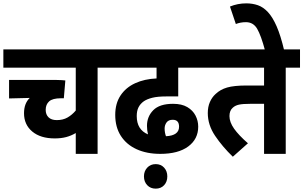

<svg xmlns="http://www.w3.org/2000/svg" viewBox="-20 -916 1806 1143"><path d="M646 -513H561V0H431V-124Q404 -108 374 -100Q344 -92 306 -92Q221 -92 172 -133Q123 -174 123 -242Q123 -300 157 -333L34 -330V-440H316Q332 -440 347.5 -439Q363 -438 369 -437L360 -331H343Q293 -331 272.5 -312.5Q252 -294 252 -262Q252 -234 269 -217.5Q286 -201 318 -201Q355 -201 382 -216.5Q409 -232 431 -258V-513H0V-622H646Z M934 0Q854 0 793.5 -27.5Q733 -55 699.5 -107Q666 -159 666 -232Q666 -300 697.5 -347.5Q729 -395 784.5 -420.5Q840 -446 912 -449V-513H632V-622H1196V-513H1041V-342H971Q918 -342 886.5 -334Q855 -326 836 -313Q815 -298 804.5 -277Q794 -256 794 -225Q794 -144 861 -116Q855 -141 855 -167Q855 -222 892.5 -260Q930 -298 1010 -298Q1062 -298 1095 -278.5Q1128 -259 1144 -228Q1160 -197 1160 -162Q1160 -88 1100.5 -44Q1041 0 934 0ZM960 -151Q960 -127 968 -105Q1046 -109 1046 -162Q1046 -203 1008 -203Q983 -203 971.5 -187Q960 -171 960 -151ZM837 134Q837 103 856.5 82Q876 61 907 61Q938 61 957 82Q976 103 976 134Q976 166 957 186.5Q938 207 907 207Q876 207 856.5 186.5Q837 166 837 134Z M1681 -513V0H1552V-298H1472Q1425 -298 1402.5 -293Q1380 -288 1366 -275Q1346 -258 1346 -225Q1346 -189 1373.5 -150Q1401 -111 1456 -63L1366 17Q1304 -43 1260.5 -107.5Q1217 -172 1217 -243Q1217 -280 1229.5 -308.5Q1242 -337 1263 -356Q1291 -383 1332 -395Q1373 -407 1449 -407H1552V-513H1183V-622H1766V-513Z M1558 -615Q1534 -705 1511 -744.5Q1488 -784 1444 -784Q1427 -784 1411.5 -781Q1396 -778 1384 -773L1349 -877Q1395 -896 1446 -896Q1483 -896 1515 -885Q1547 -874 1575 -844Q1603 -814 1627 -759Q1651 -704 1672 -615Z"/></svg>

Font: Noto Sans SemiCondensed
Style: Bold Italic
Weight: 700
Width: 4
Italic angle: -12°
Designer: Monotype Design Team
Foundry: Monotype Imaging Inc.
Version: Version 2.013; ttfautohint (v1.8.4.7-5d5b)